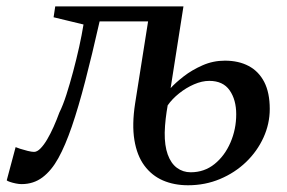

<svg xmlns="http://www.w3.org/2000/svg" viewBox="-52 -552 872 584"><path d="M422.5 -487H251Q228 -385 207.2 -305.2Q186.5 -225.5 166.5 -167.2Q146.5 -109 125.5 -71Q104.5 -33 77.2 -12.5Q50 8 13.5 8Q6 8 -4 6Q-14 4 -22 1.2Q-30 -1.5 -31.5 -3.5L-4.5 -104.5Q-1.5 -103 9.2 -99.5Q20 -96 32.2 -93Q44.5 -90 51.5 -90Q61 -90 71.2 -100.5Q81.5 -111 91.5 -128Q101.5 -145 111 -166.2Q120.5 -187.5 128.5 -209.5Q139.5 -231.5 150 -264.2Q160.5 -297 170.5 -334.5Q180.5 -372 188.8 -409.2Q197 -446.5 202 -477.5L111 -499.5L116 -532.5H506ZM520 11.5Q477.5 11.5 443.5 -3.2Q409.5 -18 387 -48.5Q364.5 -79 356.8 -126Q349 -173 359 -237.5L399 -490.5L436 -514.5L506 -532.5L467 -284Q481.5 -300 506.5 -319.5Q531.5 -339 563.8 -353.2Q596 -367.5 632 -367.5Q674 -367.5 704.5 -351.2Q735 -335 751.8 -302.5Q768.5 -270 768.5 -220.5Q768.5 -175.5 749.5 -133.8Q730.5 -92 696.5 -59.2Q662.5 -26.5 617.2 -7.5Q572 11.5 520 11.5ZM528 -28Q569.5 -28 600.5 -53Q631.5 -78 649 -118.5Q666.5 -159 666.5 -204.5Q666.5 -248.5 646.5 -277.2Q626.5 -306 584.5 -306Q562.5 -306 538.2 -295.5Q514 -285 492.8 -268Q471.5 -251 458 -231.5Q454.5 -212 452 -190.8Q449.5 -169.5 449 -148.5Q448.5 -109 458.2 -82Q468 -55 486.2 -41.5Q504.5 -28 528 -28Z"/></svg>

Font: Merriweather 72pt
Style: Italic
Weight: 400
Italic angle: -7.8°
Version: Version 2.101